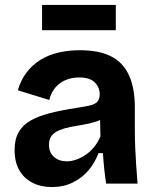

<svg xmlns="http://www.w3.org/2000/svg" viewBox="-20 -742 625 776"><path d="M189 14Q145 14 111 -3.5Q77 -21 58 -54Q39 -87 39 -136Q39 -179 55.5 -208Q72 -237 104 -255Q136 -273 183 -285Q230 -297 290 -306Q322 -311 342.5 -315.5Q363 -320 373 -330.5Q383 -341 383 -361Q383 -389 363 -409Q343 -429 300 -429Q271 -429 246.5 -419Q222 -409 204.5 -389Q187 -369 179 -338L52 -377Q64 -418 86.5 -448Q109 -478 141 -498.5Q173 -519 214 -529Q255 -539 303 -539Q380 -539 428.5 -514.5Q477 -490 501 -438.5Q525 -387 525 -306V-216Q525 -181 526.5 -145Q528 -109 530.5 -72.5Q533 -36 536 0H409Q405 -25 401.5 -57.5Q398 -90 396 -123H378Q364 -85 338 -54Q312 -23 274.5 -4.5Q237 14 189 14ZM250 -90Q269 -90 288.5 -97Q308 -104 326.5 -116.5Q345 -129 360.5 -148Q376 -167 386 -191L384 -275L407 -270Q389 -257 365 -249.5Q341 -242 315.5 -238Q290 -234 265 -229Q240 -224 220.5 -216Q201 -208 189.5 -194.5Q178 -181 178 -157Q178 -126 198 -108Q218 -90 250 -90ZM150 -620V-722H448V-620Z"/></svg>

Font: Bricolage Grotesque
Style: Bold
Weight: 700
Designer: Mathieu Triay
Foundry: Atelier Triay
Version: Version 1.001;gftools[0.9.33.dev8+g029e19f]